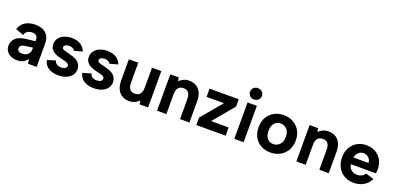

<svg xmlns="http://www.w3.org/2000/svg" viewBox="4 -1596 5095 2480"><g transform="rotate(20 2551.5 -356.5)"><path d="M356 0 346 -61Q321 -30 289.5 -12Q258 6 205 6Q155 6 117.5 -11.5Q80 -29 59 -60.5Q38 -92 38 -135Q38 -198 83.5 -239.5Q129 -281 221 -292L346 -306V-341Q346 -362 327 -380Q308 -398 267 -398Q231 -398 204.5 -380.5Q178 -363 169 -328L59 -368Q79 -435 135 -471Q191 -507 273 -507Q373 -507 423.5 -457.5Q474 -408 474 -327V0ZM346 -217 238 -203Q205 -199 188 -183.5Q171 -168 171 -146Q171 -125 188 -110.5Q205 -96 236 -96Q271 -96 295.5 -109Q320 -122 333 -147Q346 -172 346 -209Z M681 -163Q687 -138 701.5 -125Q716 -112 734.5 -106.5Q753 -101 772 -101Q807 -101 827 -114.5Q847 -128 847 -149Q847 -167 833 -177.5Q819 -188 797.5 -194Q776 -200 752 -205Q725 -212 694.5 -220.5Q664 -229 637 -245Q610 -261 592.5 -286.5Q575 -312 575 -351Q575 -398 600 -432.5Q625 -467 670.5 -487Q716 -507 776 -507Q847 -507 896 -477Q945 -447 967 -391L855 -359Q849 -373 837 -382Q825 -391 808.5 -395Q792 -399 775 -399Q746 -399 727 -387.5Q708 -376 708 -356Q708 -344 715 -336.5Q722 -329 734.5 -324Q747 -319 763.5 -315Q780 -311 800 -306Q831 -298 862.5 -287.5Q894 -277 920.5 -261Q947 -245 963 -218Q979 -191 981 -150Q981 -106 956 -70.5Q931 -35 884 -14Q837 7 770 7Q692 7 637.5 -26Q583 -59 566 -129Z M1169 -163Q1175 -138 1189.5 -125Q1204 -112 1222.5 -106.5Q1241 -101 1260 -101Q1295 -101 1315 -114.5Q1335 -128 1335 -149Q1335 -167 1321 -177.5Q1307 -188 1285.5 -194Q1264 -200 1240 -205Q1213 -212 1182.5 -220.5Q1152 -229 1125 -245Q1098 -261 1080.5 -286.5Q1063 -312 1063 -351Q1063 -398 1088 -432.5Q1113 -467 1158.5 -487Q1204 -507 1264 -507Q1335 -507 1384 -477Q1433 -447 1455 -391L1343 -359Q1337 -373 1325 -382Q1313 -391 1296.5 -395Q1280 -399 1263 -399Q1234 -399 1215 -387.5Q1196 -376 1196 -356Q1196 -344 1203 -336.5Q1210 -329 1222.5 -324Q1235 -319 1251.5 -315Q1268 -311 1288 -306Q1319 -298 1350.5 -287.5Q1382 -277 1408.5 -261Q1435 -245 1451 -218Q1467 -191 1469 -150Q1469 -106 1444 -70.5Q1419 -35 1372 -14Q1325 7 1258 7Q1180 7 1125.5 -26Q1071 -59 1054 -129Z M2006 0H1889L1881 -52Q1856 -24 1821.5 -8.5Q1787 7 1748 7Q1690 7 1648 -18Q1606 -43 1583 -90.5Q1560 -138 1560 -208V-500H1689V-224Q1689 -167 1711.5 -137.5Q1734 -108 1781 -108Q1828 -108 1853 -138Q1878 -168 1878 -225V-500H2006Z M2129 -500H2245L2254 -449Q2278 -476 2312.5 -491.5Q2347 -507 2387 -507Q2446 -507 2487.5 -482Q2529 -457 2551.5 -409.5Q2574 -362 2574 -292V0H2445V-275Q2445 -333 2422 -362Q2399 -391 2353 -391Q2306 -391 2281.5 -361.5Q2257 -332 2257 -274V0H2129Z M3070 -399 2831 -113H3072V0H2669V-102L2908 -387H2669V-500H3070Z M3191 -500H3319V0H3191ZM3256 -564Q3220 -564 3197 -587Q3174 -610 3174 -642Q3174 -675 3197 -697.5Q3220 -720 3256 -720Q3290 -720 3313.5 -697.5Q3337 -675 3337 -642Q3337 -610 3313.5 -587Q3290 -564 3256 -564Z M3686 7Q3613 7 3556 -24.5Q3499 -56 3466.5 -113.5Q3434 -171 3434 -249Q3434 -328 3467.5 -386Q3501 -444 3559 -475.5Q3617 -507 3689 -507Q3761 -507 3819 -475.5Q3877 -444 3911 -386.5Q3945 -329 3945 -251Q3945 -172 3910.5 -114Q3876 -56 3817.5 -24.5Q3759 7 3686 7ZM3685 -108Q3716 -108 3744 -123.5Q3772 -139 3790 -170.5Q3808 -202 3808 -251Q3808 -298 3791 -329.5Q3774 -361 3746.5 -376.5Q3719 -392 3687 -392Q3656 -392 3629.5 -376.5Q3603 -361 3587 -329.5Q3571 -298 3571 -249Q3571 -202 3586.5 -170.5Q3602 -139 3628 -123.5Q3654 -108 3685 -108Z M4044 -500H4160L4169 -449Q4193 -476 4227.5 -491.5Q4262 -507 4302 -507Q4361 -507 4402.5 -482Q4444 -457 4466.5 -409.5Q4489 -362 4489 -292V0H4360V-275Q4360 -333 4337 -362Q4314 -391 4268 -391Q4221 -391 4196.5 -361.5Q4172 -332 4172 -274V0H4044Z M4832 7Q4757 7 4700 -26Q4643 -59 4611.5 -118Q4580 -177 4580 -254Q4580 -328 4611.5 -385Q4643 -442 4698 -474.5Q4753 -507 4824 -507Q4896 -507 4951 -476Q5006 -445 5036.5 -389.5Q5067 -334 5067 -260Q5067 -249 5065.5 -235.5Q5064 -222 5062 -207H4718Q4722 -175 4738.5 -152.5Q4755 -130 4779.5 -117.5Q4804 -105 4835 -105Q4872 -105 4901.5 -120Q4931 -135 4944 -161L5057 -127Q5027 -63 4968 -28Q4909 7 4832 7ZM4927 -300Q4926 -328 4912 -350.5Q4898 -373 4875 -385.5Q4852 -398 4824 -398Q4799 -398 4777 -385.5Q4755 -373 4739.5 -351Q4724 -329 4719 -300Z"/></g></svg>

Font: Albert Sans
Style: Bold
Weight: 700
Designer: Andreas Rasmussen
Foundry: a.Foundry
Version: Version 1.025